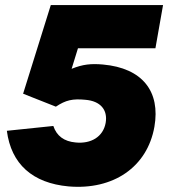

<svg xmlns="http://www.w3.org/2000/svg" viewBox="-20 -720 665 756"><path d="M250 14C426 29 560 -62 588 -221C612 -359 542 -452 385 -466C339 -470 306 -467 262 -449L287 -530H592L622 -700H180L71 -351L200 -300C239 -326 266 -332 317 -327C375 -322 405 -288 396 -236C386 -181 338 -153 278 -159C232 -163 203 -185 190 -224L7 -205C24 -74 108 1 250 14Z"/></svg>

Font: Fixel Display Black
Style: Italic
Weight: 900
Italic angle: -10°
Designer: AlfaBravo + MacPaw
Foundry: Kyrylo Tkachov, Marchela Mozhyna, Serhii Makarenko, Maria Weinstein, Zakhar Kryvoshyya
Version: Version 1.210;Glyphs 3.2 (3217)